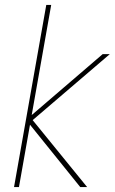

<svg xmlns="http://www.w3.org/2000/svg" viewBox="-20 -760 466 780"><path d="M37 0H57L188 -740H168ZM86 -273 306 0H334L94 -295V-256L426 -540H397Z"/></svg>

Font: Poppins Devanagari Thin
Style: Italic
Weight: 100
Italic angle: -10°
Designer: Ninad Kale (Devanagari), Jonny Pinhorn (Latin)
Foundry: Indian Type Foundry
Version: 4.005